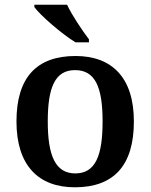

<svg xmlns="http://www.w3.org/2000/svg" viewBox="-20 -786 640 816"><path d="M301 -606H358V-619C329 -657 286 -721 265 -766H126V-756C151 -721 242 -642 301 -606ZM298 10C463 10 549 -82 549 -270C549 -457 455 -548 301 -548C136 -548 50 -457 50 -270C50 -82 144 10 298 10ZM300 -49C215 -49 183 -125 183 -270C183 -415 214 -488 299 -488C385 -488 416 -415 416 -270C416 -125 386 -49 300 -49Z"/></svg>

Font: Noto Serif Gurmukhi SemiBold
Style: Regular
Weight: 600
Designer: Vaibhav Singh and the Monotype Design Team
Foundry: Monotype Imaging Inc.
Version: Version 2.004